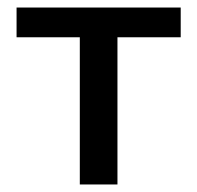

<svg xmlns="http://www.w3.org/2000/svg" viewBox="-20 -490 524 510"><path d="M460 -391H292V0H192V-391H24V-470H460Z"/></svg>

Font: Ysabeau SC Semibold
Style: Regular
Weight: 600
Designer: Christian Thalmann (Catharsis Fonts)
Version: Version 0.003